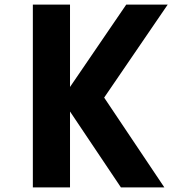

<svg xmlns="http://www.w3.org/2000/svg" viewBox="-20 -820 790 840"><path d="M286.3 -800V0H123.7V-800ZM250 -386.3 532.4 -800H713.8L435.7 -393L699.1 0H509.1Z"/></svg>

Font: Martian Mono VF sWd Rg
Style: Regular
Weight: 400
Width: 6
Monospace: yes
Designer: Roman Shamin
Foundry: Evil Martians
Version: Version 1.100